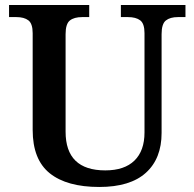

<svg xmlns="http://www.w3.org/2000/svg" viewBox="-20 -734 773 764"><path d="M110 -217V-602Q110 -640 93 -653Q76 -666 45 -666H16V-714H335V-666H307Q275 -666 258 -652.5Q241 -639 241 -598V-210Q241 -56 399 -56Q475 -56 515 -95Q555 -134 555 -207V-602Q555 -640 538 -653Q521 -666 489 -666H461V-714H718V-666H688Q657 -666 640 -652.5Q623 -639 623 -598V-205Q623 -103 560.5 -46.5Q498 10 375 10Q246 10 178 -44.5Q110 -99 110 -217Z"/></svg>

Font: Noto Serif SemiBold
Style: Regular
Weight: 600
Designer: Monotype Design Team
Foundry: Monotype Imaging Inc.
Version: Version 1.001